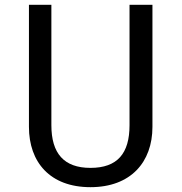

<svg xmlns="http://www.w3.org/2000/svg" viewBox="-20 -763 753 796"><path d="M612 -743H517V-244C517 -127 467 -67 355 -67C245 -67 193 -127 193 -244V-743H100V-237C100 -91 187 13 355 13C522 13 612 -91 612 -237Z"/></svg>

Font: Glow Sans SC Normal Book
Style: Regular
Weight: 500
Designer: Ryoko NISHIZUKA (kana, bopomofo & ideographs); Paul D. Hunt (Latin, Greek & Cyrillic); Sandoll Communications, Soo-young
Version: Version 0.93